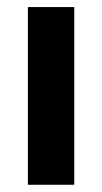

<svg xmlns="http://www.w3.org/2000/svg" viewBox="-20 -510 282 530"><path d="M57 0V-490.5H185V0Z"/></svg>

Font: Anek Gurmukhi SemiBold
Style: Regular
Weight: 600
Designer: Sarang Kulkarni (Gurmukhi), Yesha Goshar (Latin)
Foundry: Ek Type
Version: Version 1.003